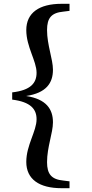

<svg xmlns="http://www.w3.org/2000/svg" viewBox="-20 -812 482 1008"><path d="M313 -751 345 -755V-792H303C186 -792 118 -745 118 -654C118 -566 172 -492 172 -430C172 -376 141 -338 44 -327V-289C141 -277 172 -239 172 -186C172 -123 118 -50 118 38C118 129 186 176 303 176H345V140L313 136C250 130 227 102 227 39C227 -40 258 -114 258 -170C258 -239 223 -292 117 -308C223 -324 258 -376 258 -446C258 -501 227 -576 227 -654C227 -718 250 -745 313 -751Z"/></svg>

Font: Noto Serif Oriya SemiBold
Style: Regular
Weight: 600
Designer: David Williams
Foundry: Google LLC, David Williams
Version: Version 1.051